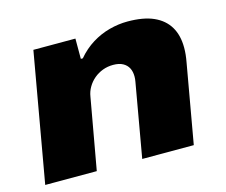

<svg xmlns="http://www.w3.org/2000/svg" viewBox="-82 -650 892 759"><g transform="rotate(-15 364.0 -270.0)"><path d="M15 0 108 -528H280V-445H288Q316 -478 350 -499Q384 -520 421.5 -530Q459 -540 496 -540Q561 -540 602.5 -521.5Q644 -503 665 -468Q686 -433 686 -382Q686 -368 684.5 -353.5Q683 -339 680 -323L623 0H412L465 -302Q466 -307 466.5 -312.5Q467 -318 467 -323Q467 -343 459.5 -357.5Q452 -372 436.5 -380.5Q421 -389 397 -389Q374 -389 354 -381.5Q334 -374 318 -360.5Q302 -347 291.5 -329Q281 -311 278 -291L226 0Z"/></g></svg>

Font: Archivo SemiExpanded Black
Style: Italic
Weight: 900
Width: 6
Italic angle: -10°
Designer: Hector Gatti
Foundry: Omnibus-Type
Version: Version 2.001